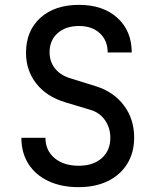

<svg xmlns="http://www.w3.org/2000/svg" viewBox="-20 -760 640 790"><path d="M303 10Q232 10 179 -15Q126 -40 97 -85.5Q68 -131 68 -193H167Q167 -141 204.5 -109.5Q242 -78 304 -78Q364 -78 399 -109.5Q434 -141 434 -193Q434 -234 412 -265.5Q390 -297 352 -308L249 -339Q172 -362 129.5 -416Q87 -470 87 -543Q87 -633 146 -686.5Q205 -740 305 -740Q404 -740 463 -686.5Q522 -633 522 -544H423Q423 -593 391 -623Q359 -653 305 -653Q250 -653 217 -623.5Q184 -594 184 -545Q184 -506 206.5 -478Q229 -450 269 -438L375 -405Q448 -382 490 -326Q532 -270 532 -194Q532 -132 503.5 -86Q475 -40 424 -15Q373 10 303 10Z"/></svg>

Font: Tiny Medium
Style: Regular
Weight: 500
Monospace: yes
Designer: Philipp Nurullin, Konstantin Bulenkov
Foundry: JetBrains
Version: Version 2.251; ttfautohint (v1.8.4.7-5d5b)